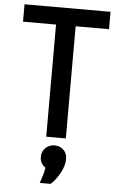

<svg xmlns="http://www.w3.org/2000/svg" viewBox="-64 -779 677 1086"><g transform="rotate(5 274.5 -235.5)"><path d="M217.8 -636.7Q170.9 -636.7 30.3 -636.7Q30.3 -661.1 30.3 -735.4Q152.3 -735.4 518.6 -735.4Q518.6 -710.9 518.6 -636.7Q471.7 -636.7 329.1 -636.7Q329.1 -477.5 329.1 0Q313.5 0 265.6 0Q253.9 0 217.8 0Q217.8 -159.2 217.8 -636.7ZM215.8 227.5Q225.6 200.2 228.5 174.8Q197.3 154.3 197.3 116.2Q197.3 85 217.8 65.4Q231.4 52.7 248 47.9Q257.8 44.9 269.5 44.9Q300.8 44.9 321.3 65.4Q340.8 85 340.8 116.2Q340.8 155.3 315.4 200.2Q289.1 245.1 265.6 263.7Q245.1 263.7 204.1 263.7Q207 255.9 215.8 227.5Z"/></g></svg>

Font: Alata=Ham
Style: Regular
Weight: 400
Designer: Spyros Zevelakis, Eben Sorkin
Version: Version 1.004